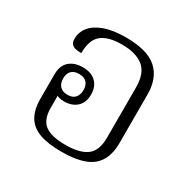

<svg xmlns="http://www.w3.org/2000/svg" viewBox="-131 -685 826 826"><g transform="rotate(30 282.0 -272.5)"><path d="M272 10Q206 10 164 -5Q122 -20 101.5 -54Q81 -88 81 -142V-263Q81 -307 106 -329Q131 -351 172 -351Q215 -351 238 -328Q261 -305 261 -267Q261 -227 237.5 -205Q214 -183 174 -183Q145 -183 131 -196L139 -201V-130Q139 -72 171 -48Q203 -24 273 -24Q344 -24 378.5 -50Q413 -76 413 -140V-389Q413 -461 375.5 -490.5Q338 -520 269 -520Q201 -520 168 -493Q135 -466 135 -400Q118 -400 105.5 -403Q93 -406 86 -414.5Q79 -423 79 -439Q79 -472 99.5 -498Q120 -524 162.5 -539.5Q205 -555 269 -555Q375 -555 423 -512.5Q471 -470 471 -388V-147Q471 -67 425 -28.5Q379 10 272 10ZM173 -215Q198 -215 210.5 -229Q223 -243 223 -267Q223 -291 210.5 -304.5Q198 -318 173 -318Q147 -318 134.5 -304.5Q122 -291 122 -267Q122 -243 135 -229Q148 -215 173 -215Z"/></g></svg>

Font: Noto Serif Thai Light
Style: Regular
Weight: 300
Version: Version 2.001